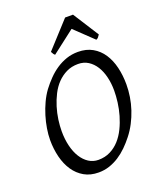

<svg xmlns="http://www.w3.org/2000/svg" viewBox="-153 -919 851 1028"><g transform="rotate(-20 272.5 -405.5)"><path d="M457 -369.1Q457 -410.2 448.2 -446.5Q439.5 -482.9 422.4 -510Q405.3 -537.1 380.4 -553Q355.5 -568.8 323.2 -568.8Q286.1 -568.8 256.6 -554.4Q227.1 -540 204.1 -516.1Q181.2 -492.2 165 -460.4Q148.9 -428.7 138.4 -394.5Q127.9 -360.4 123 -325.4Q118.2 -290.5 118.2 -259.8Q118.2 -214.4 127.7 -175.5Q137.2 -136.7 154.8 -108.6Q172.4 -80.6 197 -64.7Q221.7 -48.8 252 -48.8Q289.6 -48.8 319.6 -64Q349.6 -79.1 372.3 -104.2Q395 -129.4 411.1 -162.4Q427.2 -195.3 437.5 -231Q447.8 -266.6 452.4 -302.5Q457 -338.4 457 -369.1ZM529.8 -377.9Q529.8 -343.3 524.2 -307.6Q518.6 -272 507.1 -237.3Q495.6 -202.6 478.8 -170.2Q461.9 -137.7 439.9 -109.9Q419.4 -83.5 396.2 -60.8Q373 -38.1 346.9 -21.2Q320.8 -4.4 291.7 5.4Q262.7 15.1 230 15.1Q183.1 15.1 148.2 -4.9Q113.3 -24.9 90.1 -59.3Q66.9 -93.8 55.4 -139.6Q43.9 -185.5 43.9 -236.8Q43.9 -267.6 49.6 -302Q55.2 -336.4 65.7 -370.8Q76.2 -405.3 91.3 -437.7Q106.4 -470.2 126 -497.1Q146.5 -524.4 170.2 -548.6Q193.8 -572.8 220.9 -590.8Q248 -608.9 278.8 -619.4Q309.6 -629.9 344.2 -629.9Q392.1 -629.9 427.2 -609.9Q462.4 -589.8 485.1 -555.4Q507.8 -521 518.8 -475.1Q529.8 -429.2 529.8 -377.9ZM482.4 -679.2Q475.6 -669.4 471.9 -665Q468.3 -660.6 460.4 -657.2L355.5 -757.3L225.6 -657.2Q221.2 -660.2 217.8 -664.8Q214.4 -669.4 209.5 -679.2L343.8 -826.2H388.7Z"/></g></svg>

Font: Gentium Plus
Style: Italic
Weight: 400
Italic angle: -8°
Designer: J. Victor Gaultney, Annie Olsen, Iska Routamaa
Foundry: SIL International
Version: Version 1.510